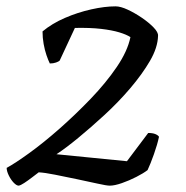

<svg xmlns="http://www.w3.org/2000/svg" viewBox="-20 -585 586 605"><path d="M39 0Q32 0 23 -9.5Q14 -19 7.5 -32.5Q1 -46 1 -56Q27 -70 72 -102.5Q117 -135 167.5 -179.5Q218 -224 266 -274Q314 -324 348 -374Q382 -424 391 -468Q379 -476 356 -483Q333 -490 298.5 -494Q264 -498 216 -497L168 -394Q165 -391 156.5 -388Q148 -385 137 -385Q132 -395 126.5 -411Q121 -427 117.5 -446.5Q114 -466 114 -486Q144 -511 184.5 -528.5Q225 -546 267.5 -555.5Q310 -565 344 -565Q360 -565 382.5 -554.5Q405 -544 427 -529Q449 -514 464 -498.5Q479 -483 478 -472Q477 -435 452.5 -393Q428 -351 390.5 -307Q353 -263 309.5 -223Q266 -183 226.5 -150.5Q187 -118 158 -99L380 -77L447 -166Q461 -166 469.5 -162.5Q478 -159 481 -154Q476 -130 465 -99Q454 -68 445 -49Q432 -39 409.5 -27.5Q387 -16 364 -8Q341 0 326 0Q316 0 287 -6.5Q258 -13 222 -20.5Q186 -28 153.5 -34.5Q121 -41 102 -42Q94 -36 81 -26Q68 -16 56.5 -8.5Q45 -1 39 0Z"/></svg>

Font: Texturina Medium 12pt
Style: Italic
Weight: 400
Italic angle: -11°
Version: Version 1.002